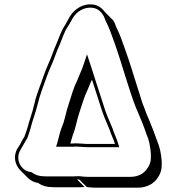

<svg xmlns="http://www.w3.org/2000/svg" viewBox="-20 -745 817 887"><path d="M329 -83C322 -82 314 -82 307 -82H305C309 -95 312 -108 316 -120C330 -153 335 -192 347 -226C360 -264 369 -299 386 -333L400 -367C401 -370 404 -373 405 -377C418 -337 431 -295 442 -262C455 -218 470 -184 487 -144C493 -123 505 -102 511 -80H386C368 -80 346 -83 329 -83ZM232 120H342C351 120 361 120 371 119L336 84H346L381 119C396 121 410 122 421 122H618C639 122 658 117 676 107C701 93 727 59 727 21V-1C724 -38 718 -66 706 -94C694 -128 682 -160 668 -193L656 -221C653 -230 650 -238 647 -246C635 -272 629 -300 618 -332C599 -392 578 -462 558 -517C545 -554 533 -589 516 -622C512 -634 510 -641 502 -652L466 -688C453 -705 436 -721 410 -724C362 -730 324 -702 304 -671C296 -658 288 -641 280 -628C262 -602 252 -568 239 -538C234 -527 228 -513 223 -498C210 -461 194 -432 182 -396C169 -356 148 -309 139 -266C130 -226 116 -190 106 -152L99 -131C96 -122 93 -116 92 -112C84 -102 76 -82 68 -70L62 -61C39 -25 49 17 74 42L109 77C121 89 138 98 156 100C176 115 200 120 232 120ZM347 69H336C326 70 316 70 307 70H197C163 70 145 65 127 51L123 50C76 45 48 -10 75 -53L80 -62C89 -76 98 -95 104 -103C108 -109 109 -115 113 -126L120 -148C129 -186 144 -222 154 -263C163 -304 182 -351 196 -391C208 -425 224 -455 237 -493C242 -508 248 -521 253 -532C267 -564 276 -597 292 -620C301 -633 310 -651 317 -663C335 -691 367 -714 408 -709C440 -705 458 -679 467 -651C484 -619 495 -585 509 -547C542 -455 572 -341 607 -250L619 -222C633 -189 646 -158 657 -124C669 -98 674 -69 677 -35V-14C677 17 654 47 634 59C618 68 601 72 583 72H386C375 72 362 71 347 69ZM330 -68C346 -68 366 -65 386 -65H531L525 -84C518 -109 506 -130 501 -149C484 -189 469 -222 456 -266C438 -320 414 -397 396 -452L382 -494L368 -452C363 -436 357 -421 351 -408L337 -374C319 -338 310 -303 298 -266C285 -230 280 -191 267 -161C257 -138 252 -110 245 -86L239 -67H307C314 -67 324 -67 330 -68Z"/></svg>

Font: Blanket
Style: Poster
Weight: 900
Foundry: Cannot Into Space Fonts
Version: Version 0.9